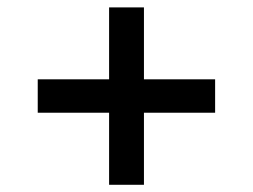

<svg xmlns="http://www.w3.org/2000/svg" viewBox="-20 -542 684 519"><path d="M274.9 -42.5V-522H369.1V-42.5ZM82 -237.3V-327.6H561.5V-237.3Z"/></svg>

Font: Inter 28pt Medium
Style: Regular
Weight: 500
Designer: Rasmus Andersson
Foundry: rsms
Version: Version 4.001;git-66647c0bb